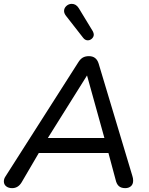

<svg xmlns="http://www.w3.org/2000/svg" viewBox="-20 -968 774 995"><path d="M0 -28Q0 -41 8 -53L385 -644Q396 -662 409 -669.5Q422 -677 441 -677Q479 -677 491 -639L666 -56Q670 -44 670 -32Q670 -13 658.5 -3Q647 7 629 7Q608 7 596 -3.5Q584 -14 579 -37L542 -175H181L92 -23Q74 7 43 7Q24 7 12 -2.5Q0 -12 0 -28ZM228 -253H521L431 -577ZM312 -911Q312 -926 324 -937Q336 -948 352 -948Q374 -948 388 -926L461 -806Q466 -796 466 -789Q466 -777 456.5 -768Q447 -759 435 -759Q421 -759 411 -772L322 -886Q312 -899 312 -911Z"/></svg>

Font: SN Pro
Style: Italic
Weight: 400
Italic angle: -9°
Designer: Tobias Whetton
Foundry: Supernotes
Version: Version 1.003